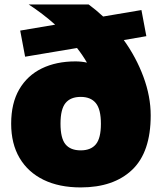

<svg xmlns="http://www.w3.org/2000/svg" viewBox="-20 -828 722 860"><path d="M341.5 11.5Q245 11.5 175.2 -22.5Q105.5 -56.5 67.8 -120.2Q30 -184 30 -274Q30 -365.5 66.2 -427.8Q102.5 -490 167.2 -521.5Q232 -553 318 -553Q345 -553 369.5 -547.5Q350.5 -580.5 325 -613L92.5 -574L70.5 -691L227 -717.5Q171.5 -767 108.5 -808H377Q410.5 -783.5 442 -754L613.5 -783L635.5 -666L534.5 -648.5Q590 -571.5 622.5 -483.8Q655 -396 655 -311Q655 -146.5 572 -67.5Q489 11.5 341.5 11.5ZM341.5 -154.5Q387 -154.5 409.5 -181.8Q432 -209 432 -273.5Q432 -338.5 409.2 -366.2Q386.5 -394 341.5 -394Q296 -394 273.5 -366.5Q251 -339 251 -274Q251 -209 273.2 -181.8Q295.5 -154.5 341.5 -154.5Z"/></svg>

Font: Encode Sans SemiExpanded SemiExpanded Black
Style: Regular
Weight: 900
Width: 6
Designer: Multiple Designers
Foundry: Impallari Type
Version: Version 3.000; ttfautohint (v1.8.3) -l 8 -r 50 -G 200 -x 14 